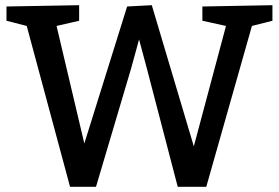

<svg xmlns="http://www.w3.org/2000/svg" viewBox="-20 -720 1075 740"><path d="M5 -640V-695L285 -700V-640L198 -620L305 -167L470 -695L565 -700L727 -156L851 -620L760 -640V-695L1030 -700V-640L951 -620L775 0H665L545 -460L516 -568L485 -455L350 0H250L83 -620Z"/></svg>

Font: Bitter
Style: Regular
Weight: 400
Designer: Sol Matas
Foundry: Sol Matas
Version: Version 1.300;PS 001.300;hotconv 1.0.70;makeotf.lib2.5.58329